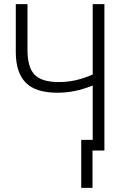

<svg xmlns="http://www.w3.org/2000/svg" viewBox="-20 -734 603 936"><path d="M376 182V-52H432V-317Q386 -299 345 -290.5Q304 -282 260 -282Q153 -282 105 -331.5Q57 -381 57 -480V-714H114V-490Q114 -407 148 -370.5Q182 -334 268 -334Q311 -334 351.5 -343.5Q392 -353 432 -371V-714H489V0H431V182Z"/></svg>

Font: Noto Sans Mono SemiCondensed Light
Style: Regular
Weight: 300
Width: 4
Designer: Monotype Design Team
Foundry: Monotype Imaging Inc.
Version: Version 2.014; ttfautohint (v1.8.4.7-5d5b)